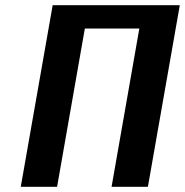

<svg xmlns="http://www.w3.org/2000/svg" viewBox="-20 -720 713 740"><path d="M60 0 183 -700H673L550 0H410L517 -610H307L200 0Z"/></svg>

Font: Scada
Style: Bold Italic
Weight: 700
Italic angle: -10°
Version: Version 4.000